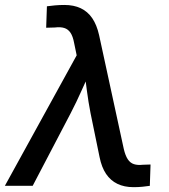

<svg xmlns="http://www.w3.org/2000/svg" viewBox="-47 -753 683 778"><path d="M-27.3 0 263.7 -528.8 253.4 -578.6Q248.5 -605.5 238.8 -620.1Q229 -634.8 213.4 -639.6Q197.8 -644.5 175.3 -641.6L140.1 -640.6L143.1 -727.5Q156.7 -729.5 175.5 -731.2Q194.3 -732.9 213.9 -732.9Q252 -732.9 280 -719.7Q308.1 -706.5 326.7 -679.4Q345.2 -652.3 354.5 -610.8L454.6 -149.4Q460.9 -122.6 470.7 -107.7Q480.5 -92.8 495.6 -87.9Q510.7 -83 531.7 -85.4L563 -86.4L560.1 0Q547.4 2 530.3 3.7Q513.2 5.4 494.1 5.4Q456.5 5.4 428.7 -8.1Q400.9 -21.5 382.8 -48.3Q364.7 -75.2 356.4 -116.7L319.8 -294.9Q311 -340.3 305.2 -385Q299.3 -429.7 293.5 -474.6H323.7Q303.2 -430.2 283.2 -385.3Q263.2 -340.3 239.7 -294.9L85.4 0Z"/></svg>

Font: Inter 24pt Medium
Style: Italic
Weight: 500
Italic angle: -9.3988°
Designer: Rasmus Andersson
Foundry: rsms
Version: Version 4.001;git-66647c0bb